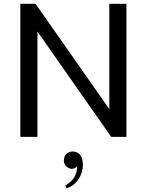

<svg xmlns="http://www.w3.org/2000/svg" viewBox="-20 -720 772 1010"><path d="M87 -700H167L555 -146V-700H645V0H565L177 -554V0H87ZM323 257Q356 236 370 214Q384 192 386 155Q381 160 374 164Q367 168 358 168Q343 168 329.5 156Q316 144 316 124Q316 103 329 90Q342 77 363 77Q388 77 402 95.5Q416 114 416 146Q416 189 392.5 223.5Q369 258 331 270Z"/></svg>

Font: Moderustic
Style: Regular
Weight: 400
Designer: Tural Alisoy
Foundry: TAFT Foundry
Version: Version 2.120